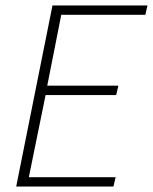

<svg xmlns="http://www.w3.org/2000/svg" viewBox="-20 -679 557 699"><path d="M39 0H393L401 -34H85L146 -333H403L411 -367H152L203 -625H509L517 -659H171Z"/></svg>

Font: Source Sans Pro Light
Style: Italic
Weight: 300
Italic angle: -11°
Designer: Paul D. Hunt
Foundry: Adobe Systems Incorporated
Version: Version 3.006;hotconv 1.0.111;makeotfexe 2.5.65597